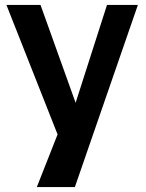

<svg xmlns="http://www.w3.org/2000/svg" viewBox="-20 -544 590 777"><path d="M538 -524 283 213H129L213 0L6 -524H144L286 -128L413 -524Z"/></svg>

Font: Rising Sun
Style: Bold
Weight: 700
Designer: Matt McInerney, Pablo Impallari, Rodrigo Fuenzalida (Raleway font), Stephen Hutchings (Greek), Cristiano Sobral (main ch
Foundry: The Rising Sun Project Authors
Version: Version 4.327; ttfautohint (v1.8.4.7-5d5b-dirty)